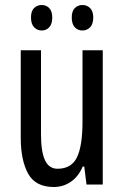

<svg xmlns="http://www.w3.org/2000/svg" viewBox="-20 -738 496 768"><path d="M391 -537V0H326L317 -72H311Q294 -32 263.5 -11Q233 10 195 10Q122 10 92.5 -43.5Q63 -97 63 -187V-537H144V-202Q144 -131 160 -97Q176 -63 210 -63Q266 -63 288 -109Q310 -155 310 -251V-537ZM104 -668Q104 -694 116.5 -706Q129 -718 147 -718Q165 -718 177 -705.5Q189 -693 189 -668Q189 -642 177 -629Q165 -616 147 -616Q129 -616 116.5 -629Q104 -642 104 -668ZM267 -668Q267 -694 279.5 -706Q292 -718 310 -718Q328 -718 340.5 -705.5Q353 -693 353 -668Q353 -642 340.5 -629Q328 -616 310 -616Q291 -616 279 -629Q267 -642 267 -668Z"/></svg>

Font: Noto Sans Oriya ExtCond
Style: Regular
Weight: 400
Width: 2
Designer: Amélie Bonet and Sol Matas
Foundry: Google LLC
Version: Version 2.006; ttfautohint (v1.8.4.7-5d5b)